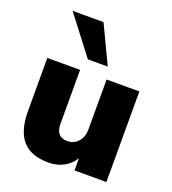

<svg xmlns="http://www.w3.org/2000/svg" viewBox="-139 -867 878 980"><g transform="rotate(20 300.0 -377.0)"><path d="M548 -492V0H375V-66Q352 -30 316.5 -11Q281 8 235 8Q140 8 94 -44.5Q48 -97 48 -204V-492H226V-200Q226 -128 288 -128Q324 -128 347 -154Q370 -180 370 -222V-492ZM245 -556 87 -762H255L353 -556Z"/></g></svg>

Font: wassup Sans
Style: Black
Weight: 900
Version: Version 2.001